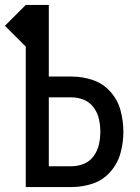

<svg xmlns="http://www.w3.org/2000/svg" viewBox="-47 -755 567 775"><path d="M57 0H242Q286 0 327.5 -14Q369 -28 398.5 -61.5Q428 -95 439.5 -137.5Q451 -180 451 -223Q451 -267 439.5 -309.5Q428 -352 398.5 -385Q369 -418 327.5 -432Q286 -446 242 -446H150V-735H57L-27 -651L57 -567ZM242 -84H150V-362H242Q268 -362 292 -352Q316 -342 331.5 -320.5Q347 -299 352.5 -274Q358 -249 358 -223Q358 -198 352.5 -172.5Q347 -147 331.5 -125.5Q316 -104 292 -94Q268 -84 242 -84Z"/></svg>

Font: Iosevka SS08 Medium
Style: Regular
Weight: 500
Monospace: yes
Designer: Belleve Invis
Foundry: Belleve Invis
Version: Version 3.4.3; ttfautohint (v1.8.3)